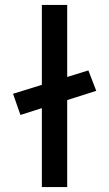

<svg xmlns="http://www.w3.org/2000/svg" viewBox="-20 -760 444 780"><path d="M63 -293 33 -379 339 -474 371 -391ZM150 0V-740H253V0Z"/></svg>

Font: Lexend Giga
Style: Regular
Weight: 400
Designer: Bonnie Shaver-Troup, Thomas Jockin
Foundry: Lexend
Version: Version 1.007